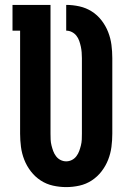

<svg xmlns="http://www.w3.org/2000/svg" viewBox="-20 -755 540 783"><path d="M250 8Q223 8 196 2Q169 -4 146 -19Q123 -34 106 -56Q89 -78 79 -103.5Q69 -129 65.5 -156Q62 -183 62 -210V-630H31V-735H186V-210Q186 -198 186.5 -186Q187 -174 190 -162Q193 -150 197 -139Q201 -128 208.5 -118Q216 -108 227 -102.5Q238 -97 250 -97Q262 -97 273 -102.5Q284 -108 291.5 -118Q299 -128 303 -139Q307 -150 310 -162Q313 -174 313.5 -186Q314 -198 314 -210V-518Q314 -530 313 -542Q312 -554 309.5 -565.5Q307 -577 303 -588.5Q299 -600 291.5 -609.5Q284 -619 273 -624.5Q262 -630 250 -630V-735Q277 -735 304 -729Q331 -723 354 -708.5Q377 -694 394 -672Q411 -650 421 -624.5Q431 -599 434.5 -572Q438 -545 438 -518V-210Q438 -183 434.5 -156Q431 -129 421 -103.5Q411 -78 394 -56Q377 -34 354 -19Q331 -4 304 2Q277 8 250 8Z"/></svg>

Font: Iosevka Slab Extrabold
Style: Regular
Weight: 800
Monospace: yes
Designer: Belleve Invis
Foundry: Belleve Invis
Version: Version 11.1.1; ttfautohint (v1.8.3)